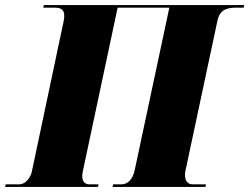

<svg xmlns="http://www.w3.org/2000/svg" viewBox="-57 -734 979 754"><path d="M-37 0H328L330 -10H293C269 -10 262 -33 268 -60L405 -704H608L472 -66C465 -33 447 -10 419 -10H387L385 0H750L752 -10H699C676 -10 665 -32 671 -62L797 -653C804 -687 823 -704 869 -704H900L902 -714H115L113 -704H157C184 -704 202 -696 193 -651L68 -60C62 -33 41 -10 18 -10H-35Z"/></svg>

Font: Noto Serif Display Black
Style: Italic
Weight: 900
Italic angle: -12°
Designer: Monotype Design Team
Foundry: Monotype Imaging Inc.
Version: Version 2.009